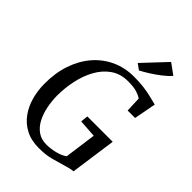

<svg xmlns="http://www.w3.org/2000/svg" viewBox="-282 -1109 1237 1237"><g transform="rotate(45 337.0 -490.0)"><path d="M312.5 8Q242.5 8 192 -18.8Q141.5 -45.5 109.2 -90.5Q77 -135.5 61.5 -191.5Q46 -247.5 45.5 -305.5Q44 -406.5 71.8 -488.5Q99.5 -570.5 150.2 -629.2Q201 -688 270 -719.8Q339 -751.5 421.5 -751.5Q474 -751.5 511.2 -746.5Q548.5 -741.5 574.8 -735.2Q601 -729 619.5 -724.5Q625.5 -723 631.2 -721.5Q637 -720 643 -718.5L614.5 -568H546.5L542.5 -673Q524 -685.5 495.8 -694.5Q467.5 -703.5 415.5 -703.5Q347 -703.5 298 -669.2Q249 -635 217.8 -578.5Q186.5 -522 171.8 -453.2Q157 -384.5 157 -315Q157.5 -264 167.5 -215.2Q177.5 -166.5 198.2 -127.5Q219 -88.5 251.8 -65.5Q284.5 -42.5 330.5 -42.5Q370 -42.5 411 -52.8Q452 -63 477.5 -82L507 -298.5L384.5 -307L390 -357.5H621L577 -44Q562 -44 544 -39Q526 -34 504.5 -28Q467.5 -17 422 -4.5Q376.5 8 312.5 8ZM415.5 -802 376 -830.5 523.5 -987.5 597 -934Q575 -908.5 542.2 -883.2Q509.5 -858 475.8 -836.8Q442 -815.5 415.5 -802Z"/></g></svg>

Font: Merriweather 36pt
Style: Italic
Weight: 400
Italic angle: -7.8°
Version: Version 2.101